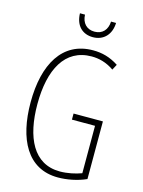

<svg xmlns="http://www.w3.org/2000/svg" viewBox="-134 -981 793 1068"><g transform="rotate(15 262.5 -447.0)"><path d="M398 -904H369C367 -857 340 -826 294 -826C249 -826 221 -856 219 -904H190C192 -831 235 -794 293 -794C355 -794 396 -837 398 -904ZM300 -356V-321H433V-48C398 -35 353 -25 309 -25C157 -25 92 -164 92 -355C92 -554 162 -689 316 -689C357 -689 400 -679 445 -648L462 -680C413 -712 366 -724 315 -724C138 -724 53 -574 53 -355C53 -144 131 10 307 10C358 10 418 -1 469 -24V-356Z"/></g></svg>

Font: Noto Sans Sinhala UI ExtraCondensed ExtraLight
Style: Regular
Weight: 200
Width: 2
Designer: Jelle Bosma - Monotype Design Team
Foundry: Monotype Imaging Inc.
Version: Version 2.006